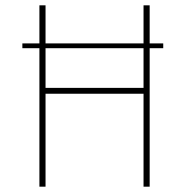

<svg xmlns="http://www.w3.org/2000/svg" viewBox="-20 -701 697 721"><path d="M519 -520H151V-371H519ZM593 -520H542V0H519V-349H151V0H128V-520H64V-538H128V-681H151V-538H519V-681H542V-538H593Z"/></svg>

Font: FiraSans
Style: Regular
Weight: 150
Designer: Carrois Corporate & Edenspiekermann AG
Foundry: Carrois Corporate GbR & Edenspiekermann AG
Version: Version 3.106;PS 003.106;hotconv 1.0.70;makeotf.lib2.5.58329